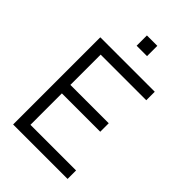

<svg xmlns="http://www.w3.org/2000/svg" viewBox="-277 -1063 1168 1168"><g transform="rotate(45 307.0 -479.0)"><path d="M355 -870H265.5V-958.5H355ZM149 -677V-416.5H479V-343.5H149V-73H541.5V0H73V-750H541.5V-677Z"/></g></svg>

Font: Russisch Sans
Style: Regular
Weight: 400
Designer: Michael Sharanda (font) & Cristiano Sobral (main changes)
Foundry: Michael Sharanda
Version: Version 2.00;October 25, 2020;FontCreator 13.0.0.2681 64-bit